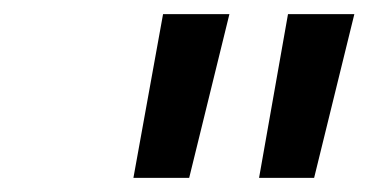

<svg xmlns="http://www.w3.org/2000/svg" viewBox="-20 -690 522 272"><path d="M211 -670 169 -438H248L305 -670ZM347 -438H425L482 -670H388Z"/></svg>

Font: LT Wave Text Medium Italic
Style: Regular
Weight: 500
Designer: Daniel Lyons
Version: Version 2.5 (Glyphs App)